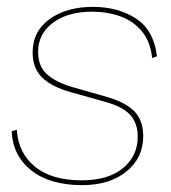

<svg xmlns="http://www.w3.org/2000/svg" viewBox="-20 -529 499 559"><path d="M219 10Q125 10 71 -33Q17 -76 14 -147L29 -151Q33 -84 81.5 -44Q130 -4 218 -4Q295 -4 338 -39.5Q381 -75 381 -131Q381 -170 359.5 -194Q338 -218 288 -232L185 -261Q131 -276 103 -303Q75 -330 75 -376Q75 -438 124.5 -473.5Q174 -509 250 -509Q324 -509 376 -475Q428 -441 437 -365L423 -360Q418 -408 393 -438Q368 -468 330 -481.5Q292 -495 248 -495Q178 -495 134.5 -463Q91 -431 91 -378Q91 -336 116.5 -313Q142 -290 189 -276L294 -246Q348 -230 372.5 -203.5Q397 -177 397 -132Q397 -70 348.5 -30Q300 10 219 10Z"/></svg>

Font: Prodigy Sans Thin
Style: Italic
Weight: 100
Italic angle: -13°
Designer: Wei Huang
Foundry: Wei Huang
Version: Version 1.003; ttfautohint (v1.8.3)